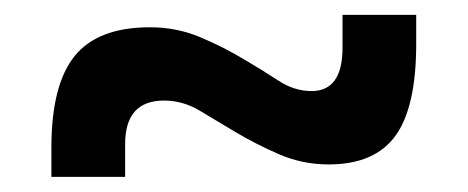

<svg xmlns="http://www.w3.org/2000/svg" viewBox="-20 -474 626 257"><path d="M48.8 -237.3V-276.4Q48.8 -360.8 80.1 -399.2Q111.3 -437.5 180.7 -437.5Q216.3 -437.5 247.8 -424.3Q279.3 -411.1 307.6 -394Q331.5 -379.9 352.8 -366Q374 -352.1 397 -352.1Q438.5 -352.1 438.5 -410.2V-454.1H537.1V-415Q537.1 -330.6 509.3 -292.2Q481.4 -253.9 419.9 -253.9Q385.3 -253.9 354 -267.3Q322.8 -280.8 294.9 -297.4Q270 -312.5 247.3 -325.9Q224.6 -339.4 199.7 -339.4Q147.5 -339.4 147.5 -281.2V-237.3Z"/></svg>

Font: Cascadia Code NF
Style: Regular
Weight: 400
Monospace: yes
Designer: Aaron Bell
Foundry: Saja Typeworks
Version: Version 2404.023; ttfautohint (v1.8.4)